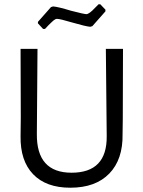

<svg xmlns="http://www.w3.org/2000/svg" viewBox="-20 -869 666 896"><path d="M552 -243 553 -315 554 -641H474L478 -234C479.3 -120 424.7 -63 314 -63C204.7 -63 150.7 -123.3 152 -244L155 -641H76L77 -321L76 -234C74.7 -157.3 94.2 -98 134.5 -56C174.8 -14 232.7 7 308 7C386.7 7 447.3 -15 490 -59C532.7 -103 553.3 -164.3 552 -243ZM472 -816V-824L448 -849H440L423 -832C405 -812.7 391.7 -803 383 -803C376.3 -803 352.3 -808.3 311 -819C271.7 -831 244 -837.7 228 -839L218 -836L157 -767V-760L181 -734H190L206 -751C217.3 -762.3 225.7 -770.2 231 -774.5C236.3 -778.8 241.3 -781 246 -781C255.3 -781 279 -775.3 317 -764C358.3 -752 386.3 -745.3 401 -744L411 -747Z"/></svg>

Font: Alegreya Sans SC
Style: Regular
Weight: 400
Designer: Juan Pablo del Peral
Foundry: Huerta Tipografica
Version: Version 1.000;PS 001.000;hotconv 1.0.70;makeotf.lib2.5.58329